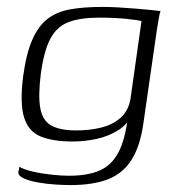

<svg xmlns="http://www.w3.org/2000/svg" viewBox="-20 -422 515 555"><path d="M183 113Q167 113 141.5 111.5Q116 110 90.5 105.5Q65 101 48.5 93.5Q32 86 33 75Q34 72 35 67Q36 62 36 60Q49 68 75 74Q101 80 129.5 83Q158 86 179 86Q238 86 273 68.5Q308 51 326.5 10Q345 -31 351 -98L366 -99Q351 -64 322.5 -46Q294 -28 259.5 -20.5Q225 -13 190 -13Q133 -13 97.5 -27.5Q62 -42 49.5 -83Q37 -124 47 -202Q56 -268 73.5 -307.5Q91 -347 117.5 -367.5Q144 -388 183 -395Q222 -402 276 -402Q298 -402 323.5 -400.5Q349 -399 374 -397Q399 -395 417.5 -393Q436 -391 444 -390Q442 -386 439.5 -371.5Q437 -357 434 -339Q431 -321 429 -305L395 -69Q386 -2 361.5 38Q337 78 294 95.5Q251 113 183 113ZM200 -45Q240 -45 273.5 -53.5Q307 -62 329 -82Q351 -102 357 -135L389 -361Q379 -364 345.5 -367.5Q312 -371 266 -371Q212 -371 178 -358Q144 -345 125.5 -310Q107 -275 98 -209Q90 -145 96.5 -109Q103 -73 128.5 -59Q154 -45 200 -45Z"/></svg>

Font: Genos Thin Light
Style: Italic
Weight: 300
Italic angle: -8°
Version: Version 1.010